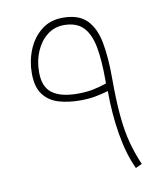

<svg xmlns="http://www.w3.org/2000/svg" viewBox="-76 -718 672 780"><g transform="rotate(-10 260.0 -328.5)"><path d="M363.8 -330.1Q335.9 -321.8 308.8 -316.9Q281.7 -312 247.6 -312Q199.7 -312 159.9 -323.5Q120.1 -335 96.2 -366Q72.3 -397 72.3 -454.6Q72.3 -505.4 91.1 -551.3Q109.9 -597.2 146.2 -626.2Q182.6 -655.3 234.9 -655.3Q300.3 -655.3 333.5 -621.8Q366.7 -588.4 378.4 -527.1Q390.1 -465.8 390.1 -381.3Q390.1 -285.6 396.2 -221.2Q402.3 -156.7 415.3 -108.9Q428.2 -61 448.2 -14.6L421.9 -2.4Q392.6 -64.5 378.2 -150.4Q363.8 -236.3 363.8 -330.1ZM361.8 -361.8V-379.4Q361.8 -457 351.8 -512Q341.8 -566.9 314.2 -595.9Q286.6 -625 234.4 -625Q195.3 -625 165.3 -601.6Q135.3 -578.1 118.7 -539.3Q102.1 -500.5 102.1 -453.1Q102.1 -393.1 137.2 -366.9Q172.4 -340.8 241.7 -340.8Q277.3 -340.8 304.7 -346.2Q332 -351.6 361.8 -361.8Z"/></g></svg>

Font: Estedad-FD Thin
Style: Regular
Weight: 100
Designer: Amin Abedi
Version: Version 7.3